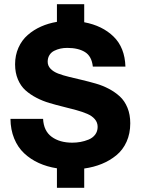

<svg xmlns="http://www.w3.org/2000/svg" viewBox="-20 -790 670 914"><path d="M380.9 104H251V11.2Q204.1 3.9 164.8 -13.9Q125.5 -31.7 95 -60.3Q64.5 -88.9 47.4 -130.9Q30.3 -172.9 29.8 -224.1H185.1Q188 -166.5 226.1 -138.7Q264.2 -110.8 324.2 -110.8Q344.2 -110.8 363.3 -114.3Q382.3 -117.7 401.6 -125.5Q420.9 -133.3 432.9 -148.9Q444.8 -164.6 444.8 -186Q444.8 -207 431.4 -222.7Q418 -238.3 395.3 -248Q372.6 -257.8 343 -265.9Q313.5 -273.9 280.8 -282Q248 -290 215.6 -299.6Q183.1 -309.1 153.6 -324.5Q124 -339.8 101.3 -360.1Q78.6 -380.4 65.2 -412.1Q51.8 -443.8 51.8 -483.9Q51.8 -526.9 67.9 -563Q84 -599.1 112.1 -623.5Q140.1 -647.9 175.3 -663.6Q210.4 -679.2 251 -686V-770H380.9V-684.1Q467.3 -668 520.8 -615.7Q574.2 -563.5 577.1 -473.1H421.9Q416.5 -522.5 384.5 -542.2Q352.5 -562 299.8 -562Q282.7 -562 267.3 -558.6Q252 -555.2 237.8 -548.1Q223.6 -541 215.3 -527.6Q207 -514.2 207 -496.1Q207 -477.1 220.5 -462.9Q233.9 -448.7 256.6 -439.9Q279.3 -431.2 308.8 -424.1Q338.4 -417 371.1 -409.2Q403.8 -401.4 436.3 -392.1Q468.8 -382.8 498.3 -367.2Q527.8 -351.6 550.5 -330.8Q573.2 -310.1 586.7 -277.3Q600.1 -244.6 600.1 -203.1Q600.1 -154.3 582.5 -115.2Q564.9 -76.2 533.9 -50.8Q502.9 -25.4 464.6 -9.8Q426.3 5.9 380.9 12.2Z"/></svg>

Font: Glacial Indifference
Style: Bold
Weight: 700
Version: Version 1.001